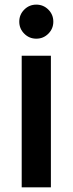

<svg xmlns="http://www.w3.org/2000/svg" viewBox="-20 -801 311 822"><path d="M72.9 -562.5V1H197.9V-562.5ZM62.5 -708.3Q62.5 -738.5 83.9 -759.9Q105.2 -781.2 135.4 -781.2Q165.6 -781.2 187 -759.9Q208.3 -738.5 208.3 -708.3Q208.3 -678.1 187 -656.8Q165.6 -635.4 135.4 -635.4Q105.2 -635.4 83.9 -656.8Q62.5 -678.1 62.5 -708.3Z"/></svg>

Font: Vladivostok Bold
Style: Regular
Weight: 700
Width: 4
Designer: Michael Sharanda
Foundry: Michael Sharanda
Version: Version 1.005